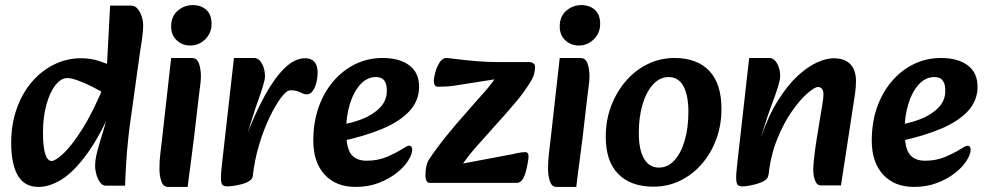

<svg xmlns="http://www.w3.org/2000/svg" viewBox="-20 -719 3877 755"><path d="M131 16Q76 16 50 -29Q24 -74 24 -157Q24 -230 45.5 -291Q67 -352 105 -396.5Q143 -441 193 -465.5Q243 -490 299 -490Q337 -490 371.5 -478.5Q406 -467 431 -455L400 -345Q373 -363 343 -378Q313 -393 286.5 -402.5Q260 -412 245 -412Q219 -412 197 -383Q175 -354 162 -305.5Q149 -257 149 -198Q149 -144 157.5 -115Q166 -86 183 -86Q197 -86 228.5 -114.5Q260 -143 303 -210.5Q346 -278 395 -396L424 -300Q371 -180 320 -111Q269 -42 222 -13Q175 16 131 16ZM395 11Q383 11 373.5 -2Q364 -15 359 -33Q354 -51 354 -66Q354 -93 364 -129.5Q374 -166 389 -214L407 -276L374 -311L385 -416L399 -433L413 -697H495Q511 -697 521.5 -684Q532 -671 537.5 -653.5Q543 -636 543 -619Q543 -610 542 -597Q541 -584 538 -562Q535 -540 529 -503L497 -273Q490 -228 484.5 -176.5Q479 -125 476 -76.5Q473 -28 472 11Z M640 16Q622 16 614.5 -6Q607 -28 607 -54Q607 -85 610 -110.5Q613 -136 617 -170L653 -491H734Q755 -491 762.5 -469Q770 -447 770 -419Q770 -405 768 -389.5Q766 -374 762 -342L743 -179Q737 -128 732 -93Q727 -58 724 -32.5Q721 -7 718 16ZM728 -540Q697 -540 675 -560.5Q653 -581 653 -615Q653 -655 679 -677Q705 -699 738 -699Q770 -699 791 -680.5Q812 -662 812 -625Q812 -589 787 -564.5Q762 -540 728 -540Z M974 -27 945 -175Q982 -271 1020.5 -341.5Q1059 -412 1099 -451Q1139 -490 1180 -490Q1204 -490 1216.5 -475.5Q1229 -461 1229 -435Q1229 -414 1224 -394Q1219 -374 1209.5 -361Q1200 -348 1187 -348Q1176 -348 1160.5 -356Q1145 -364 1122 -364Q1107 -364 1085.5 -335.5Q1064 -307 1040.5 -258.5Q1017 -210 999 -150Q981 -90 974 -27ZM876 14Q863 14 856.5 9.5Q850 5 849 -14Q848 -33 853 -75L900 -491H979Q998 -491 1010 -469Q1022 -447 1022 -419Q1022 -406 1013.5 -378.5Q1005 -351 994 -320.5Q983 -290 976 -267L950 -185L992 -191L974 -27Q973 -15 960 -7Q947 1 929.5 5.5Q912 10 897 12Q882 14 876 14Z M1378 16Q1301 16 1256.5 -32.5Q1212 -81 1212 -166Q1212 -237 1232.5 -296Q1253 -355 1290.5 -399Q1328 -443 1377.5 -467Q1427 -491 1484 -491Q1551 -491 1589.5 -462Q1628 -433 1628 -378Q1628 -323 1590 -282Q1552 -241 1482.5 -212Q1413 -183 1318 -163L1305 -226Q1358 -233 1402 -250Q1446 -267 1473.5 -295Q1501 -323 1501 -360Q1502 -386 1492 -401Q1482 -416 1458 -416Q1423 -416 1396.5 -386.5Q1370 -357 1355.5 -309Q1341 -261 1341 -206Q1341 -140 1360 -113.5Q1379 -87 1422 -87Q1466 -87 1502 -102.5Q1538 -118 1563 -134Q1571 -139 1577.5 -142.5Q1584 -146 1589 -146Q1595 -146 1598 -141.5Q1601 -137 1601 -131Q1601 -113 1585.5 -88Q1570 -63 1540.5 -39.5Q1511 -16 1470 0Q1429 16 1378 16Z M1669 0Q1662 0 1657.5 -7Q1653 -14 1653 -31Q1653 -50 1656.5 -65Q1660 -80 1665 -89Q1697 -137 1735 -184Q1773 -231 1809 -271Q1846 -314 1880.5 -352Q1915 -390 1937 -427L1976 -415L1759 -381Q1742 -379 1725.5 -378.5Q1709 -378 1702 -378Q1694 -378 1690 -384Q1686 -390 1686 -400Q1686 -414 1692 -435.5Q1698 -457 1709 -474Q1720 -491 1735 -491Q1741 -491 1772 -487Q1803 -483 1847.5 -479Q1892 -475 1936 -475H2061Q2070 -475 2077 -470Q2084 -465 2084 -457Q2084 -446 2081 -431Q2078 -416 2064 -394Q2040 -355 2007.5 -316.5Q1975 -278 1936 -235Q1898 -192 1857 -146.5Q1816 -101 1784 -51L1747 -66L1997 -113Q2017 -118 2029 -119.5Q2041 -121 2045 -121Q2054 -121 2057 -113Q2060 -105 2056 -83Q2048 -35 2037.5 -17.5Q2027 0 2013 0Z M2168 16Q2150 16 2142.5 -6Q2135 -28 2135 -54Q2135 -85 2138 -110.5Q2141 -136 2145 -170L2181 -491H2262Q2283 -491 2290.5 -469Q2298 -447 2298 -419Q2298 -405 2296 -389.5Q2294 -374 2290 -342L2271 -179Q2265 -128 2260 -93Q2255 -58 2252 -32.5Q2249 -7 2246 16ZM2256 -540Q2225 -540 2203 -560.5Q2181 -581 2181 -615Q2181 -655 2207 -677Q2233 -699 2266 -699Q2298 -699 2319 -680.5Q2340 -662 2340 -625Q2340 -589 2315 -564.5Q2290 -540 2256 -540Z M2550 15Q2460 15 2411 -35Q2362 -85 2362 -181Q2362 -247 2383.5 -303Q2405 -359 2442 -401.5Q2479 -444 2528 -467.5Q2577 -491 2632 -491Q2721 -491 2769 -440.5Q2817 -390 2817 -291Q2817 -227 2796.5 -171.5Q2776 -116 2739.5 -74Q2703 -32 2654.5 -8.5Q2606 15 2550 15ZM2571 -60Q2606 -60 2632 -88.5Q2658 -117 2672.5 -166.5Q2687 -216 2687 -280Q2687 -344 2667.5 -380Q2648 -416 2609 -416Q2575 -416 2548.5 -387.5Q2522 -359 2507 -309.5Q2492 -260 2492 -196Q2492 -130 2512.5 -95Q2533 -60 2571 -60Z M3207 10Q3195 10 3188.5 -2Q3182 -14 3180 -28Q3178 -42 3178 -51Q3178 -65 3180 -85.5Q3182 -106 3185 -129Q3188 -152 3191 -170L3208 -274Q3211 -294 3214.5 -313Q3218 -332 3218 -349Q3218 -363 3212 -370Q3206 -377 3197 -377Q3184 -377 3155.5 -352.5Q3127 -328 3094.5 -282Q3062 -236 3036 -171.5Q3010 -107 3002 -29L2972 -178Q3002 -265 3039.5 -324.5Q3077 -384 3116.5 -420.5Q3156 -457 3193 -473.5Q3230 -490 3258 -490Q3290 -490 3309.5 -478Q3329 -466 3337.5 -446Q3346 -426 3346 -402Q3346 -376 3342.5 -352.5Q3339 -329 3335 -303L3287 10ZM2902 14Q2889 14 2882.5 9.5Q2876 5 2875 -14Q2874 -33 2879 -75L2926 -491H3005Q3024 -491 3036 -469Q3048 -447 3048 -419Q3048 -406 3039.5 -378.5Q3031 -351 3019.5 -320.5Q3008 -290 3000 -267L2974 -185L3018 -191L3001 -29Q3000 -17 2987 -9Q2974 -1 2956.5 4Q2939 9 2923.5 11.5Q2908 14 2902 14Z M3574 16Q3497 16 3452.5 -32.5Q3408 -81 3408 -166Q3408 -237 3428.5 -296Q3449 -355 3486.5 -399Q3524 -443 3573.5 -467Q3623 -491 3680 -491Q3747 -491 3785.5 -462Q3824 -433 3824 -378Q3824 -323 3786 -282Q3748 -241 3678.5 -212Q3609 -183 3514 -163L3501 -226Q3554 -233 3598 -250Q3642 -267 3669.5 -295Q3697 -323 3697 -360Q3698 -386 3688 -401Q3678 -416 3654 -416Q3619 -416 3592.5 -386.5Q3566 -357 3551.5 -309Q3537 -261 3537 -206Q3537 -140 3556 -113.5Q3575 -87 3618 -87Q3662 -87 3698 -102.5Q3734 -118 3759 -134Q3767 -139 3773.5 -142.5Q3780 -146 3785 -146Q3791 -146 3794 -141.5Q3797 -137 3797 -131Q3797 -113 3781.5 -88Q3766 -63 3736.5 -39.5Q3707 -16 3666 0Q3625 16 3574 16Z"/></svg>

Font: Alkatra Medium
Style: Regular
Weight: 500
Designer: Suman Bhandary
Version: Version 1.100;gftools[0.9.22]